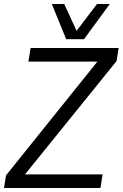

<svg xmlns="http://www.w3.org/2000/svg" viewBox="-41 -940 613 960"><path d="M-21 0 -11 -63 446 -632H101L112 -700H552L542 -635L84 -68H472L461 0ZM508 -920 379 -744H290L218 -920H280L342 -786L444 -920Z"/></svg>

Font: Georama
Style: Italic
Weight: 400
Italic angle: -9°
Designer: Jean-Baptiste Levee
Foundry: Production Type
Version: Version 1.000